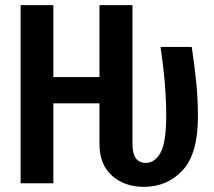

<svg xmlns="http://www.w3.org/2000/svg" viewBox="-20 -711 829 745"><path d="M748 -258Q748 -114 688.5 -50Q629 14 538 14Q463 14 414.5 -29.5Q366 -73 366 -152V-310H187V0H60V-691H187V-412H366V-691H494V-153Q494 -115 507 -97Q520 -79 546 -79Q581 -79 603 -119Q625 -159 625 -262Q625 -381 603 -529H724Q736 -448 742 -386Q748 -324 748 -258Z"/></svg>

Font: Fira Sans Extra Condensed Medium
Style: Regular
Weight: 500
Width: 1
Designer: Carrois Corporate & Edenspiekermann AG
Foundry: Carrois Corporate GbR & Edenspiekermann AG
Version: Version 4.203